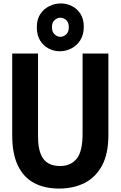

<svg xmlns="http://www.w3.org/2000/svg" viewBox="-20 -1079 701 1116"><path d="M324 17Q239 17 178 -15.5Q117 -48 84 -116.5Q51 -185 51 -292V-768H201V-287Q201 -222 216.5 -184Q232 -146 260.5 -130Q289 -114 329 -114Q391 -114 425.5 -156Q460 -198 460 -302V-768H610V-294Q610 -185 573 -116.5Q536 -48 471.5 -15.5Q407 17 324 17ZM327 -781Q294 -781 263.5 -796.5Q233 -812 213.5 -843Q194 -874 194 -921Q194 -967 214.5 -997.5Q235 -1028 267 -1043.5Q299 -1059 333 -1059Q367 -1059 397.5 -1044Q428 -1029 447.5 -999Q467 -969 467 -923Q467 -877 446.5 -845Q426 -813 394 -797Q362 -781 327 -781ZM331 -865Q349 -865 364.5 -879Q380 -893 380 -921Q380 -949 364.5 -962.5Q349 -976 331 -976Q313 -976 297.5 -962.5Q282 -949 282 -921Q282 -893 297.5 -879Q313 -865 331 -865Z"/></svg>

Font: Yaldevi
Style: Bold
Weight: 700
Designer: Sol Matas, Rajitha Manaperi, Kosala Senevirathne
Foundry: Mooniak
Version: Version 1.100